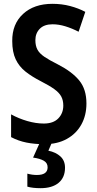

<svg xmlns="http://www.w3.org/2000/svg" viewBox="-20 -744 508 1004"><path d="M432 -203Q432 -141 405.5 -93Q379 -45 329.5 -17.5Q280 10 212 10Q161 10 118.5 1.5Q76 -7 38 -27V-146Q78 -124 123 -111Q168 -98 209 -98Q259 -98 285 -125Q311 -152 311 -192Q311 -219 300.5 -239Q290 -259 264.5 -277.5Q239 -296 194 -319Q147 -343 113.5 -369.5Q80 -396 62 -434Q44 -472 44 -529Q43 -618 100.5 -671Q158 -724 254 -724Q303 -724 346.5 -712.5Q390 -701 426 -682L391 -578Q356 -596 321.5 -606.5Q287 -617 255 -617Q211 -617 188 -593.5Q165 -570 165 -534Q165 -505 175.5 -485Q186 -465 211.5 -447.5Q237 -430 283 -407Q357 -369 394.5 -323Q432 -277 432 -203ZM320 133Q320 184 286.5 212Q253 240 192 240Q150 240 123 232V164Q148 171 173 171Q229 171 229 131Q229 108 209 96.5Q189 85 153 80L189 0H252L233 44Q272 52 296 74Q320 96 320 133Z"/></svg>

Font: Noto Sans Hebrew Condensed SemiBold
Style: Regular
Weight: 600
Width: 3
Designer: Monotype Design Team
Foundry: Monotype Imaging Inc.
Version: Version 2.004; ttfautohint (v1.8.4.7-5d5b)